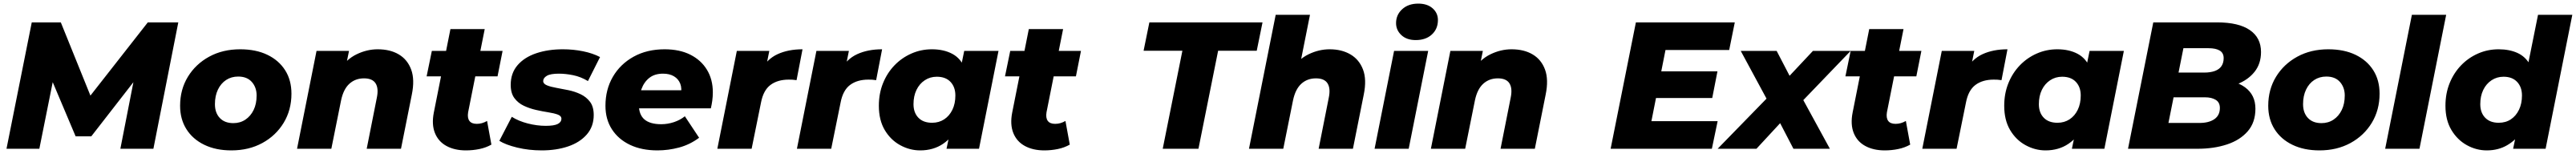

<svg xmlns="http://www.w3.org/2000/svg" viewBox="-20 -824 14274 853"><path d="M16 0 156 -700H317L510 -223H425L799 -700H968L830 0H647L730 -424L763 -425L486 -69H399L248 -426L283 -423L198 0Z M1262 9Q1176 9 1112 -22Q1048 -53 1013 -108.5Q978 -164 978 -238Q978 -328 1021 -398.5Q1064 -469 1139 -510Q1214 -551 1311 -551Q1398 -551 1461.5 -520.5Q1525 -490 1560 -435Q1595 -380 1595 -305Q1595 -215 1552 -144Q1509 -73 1434 -32Q1359 9 1262 9ZM1273 -142Q1311 -142 1340 -161.5Q1369 -181 1385.5 -215Q1402 -249 1402 -295Q1402 -340 1375.5 -370Q1349 -400 1300 -400Q1262 -400 1233 -381Q1204 -362 1187.5 -327.5Q1171 -293 1171 -247Q1171 -199 1198 -170.5Q1225 -142 1273 -142Z M2073 -551Q2142 -551 2190 -522.5Q2238 -494 2258.5 -438.5Q2279 -383 2262 -300L2202 0H2012L2068 -282Q2079 -334 2061.5 -362Q2044 -390 1997 -390Q1949 -390 1916 -360Q1883 -330 1870 -268L1816 0H1626L1734 -542H1914L1883 -390L1859 -434Q1898 -495 1955.5 -523Q2013 -551 2073 -551Z M2562 9Q2499 9 2454 -15.5Q2409 -40 2390 -87.5Q2371 -135 2384 -201L2476 -663H2666L2574 -202Q2569 -171 2581 -154.5Q2593 -138 2622 -138Q2637 -138 2651 -142Q2665 -146 2679 -154L2703 -23Q2673 -6 2636.5 1.5Q2600 9 2562 9ZM2344 -401 2373 -542H2765L2737 -401Z M2982 9Q2910 9 2846 -6.5Q2782 -22 2747 -44L2816 -177Q2854 -153 2905 -140Q2956 -127 3004 -127Q3051 -127 3071 -137.5Q3091 -148 3091 -166Q3091 -182 3070.5 -189.5Q3050 -197 3018 -202Q2986 -207 2950.5 -215Q2915 -223 2883 -238Q2851 -253 2830.5 -280.5Q2810 -308 2810 -354Q2810 -419 2848 -463Q2886 -507 2951.5 -529Q3017 -551 3099 -551Q3157 -551 3211 -540Q3265 -529 3305 -508L3238 -375Q3198 -399 3156 -407.5Q3114 -416 3077 -416Q3030 -416 3010 -404Q2990 -392 2990 -375Q2990 -360 3010.5 -351.5Q3031 -343 3062.5 -337.5Q3094 -332 3130 -324.5Q3166 -317 3197.5 -302Q3229 -287 3249.5 -260Q3270 -233 3270 -187Q3270 -123 3231.5 -79Q3193 -35 3128 -13Q3063 9 2982 9Z M3623 9Q3536 9 3471.5 -21.5Q3407 -52 3371 -107.5Q3335 -163 3335 -238Q3335 -328 3376 -398.5Q3417 -469 3491 -510Q3565 -551 3663 -551Q3746 -551 3805.5 -521Q3865 -491 3897.5 -437.5Q3930 -384 3930 -313Q3930 -289 3927 -267Q3924 -245 3919 -224H3484L3502 -324H3831L3752 -295Q3760 -334 3749.5 -360.5Q3739 -387 3714.5 -401.5Q3690 -416 3654 -416Q3608 -416 3578.5 -393Q3549 -370 3534.5 -330.5Q3520 -291 3520 -245Q3520 -189 3551 -162.5Q3582 -136 3644 -136Q3680 -136 3714.5 -147.5Q3749 -159 3775 -180L3854 -61Q3803 -23 3743.5 -7Q3684 9 3623 9Z M3955 0 4063 -542H4243L4212 -388L4194 -432Q4230 -497 4289 -524Q4348 -551 4427 -551L4394 -380Q4382 -382 4372 -382.5Q4362 -383 4351 -383Q4289 -383 4249.5 -353.5Q4210 -324 4197 -256L4145 0Z M4396 0 4504 -542H4684L4653 -388L4635 -432Q4671 -497 4730 -524Q4789 -551 4868 -551L4835 -380Q4823 -382 4813 -382.5Q4803 -383 4792 -383Q4730 -383 4690.5 -353.5Q4651 -324 4638 -256L4586 0Z M5079 9Q5021 9 4968 -20Q4915 -49 4882.5 -104Q4850 -159 4850 -238Q4850 -306 4873 -363Q4896 -420 4936.5 -462Q4977 -504 5030.5 -527.5Q5084 -551 5144 -551Q5210 -551 5257.5 -525.5Q5305 -500 5327 -443.5Q5349 -387 5337 -291Q5328 -200 5294 -132Q5260 -64 5206 -27.5Q5152 9 5079 9ZM5145 -144Q5183 -144 5212 -163Q5241 -182 5257.5 -216Q5274 -250 5274 -295Q5274 -342 5247 -370.5Q5220 -399 5171 -399Q5134 -399 5104.5 -379.5Q5075 -360 5058.5 -326Q5042 -292 5042 -247Q5042 -200 5069 -172Q5096 -144 5145 -144ZM5225 0 5244 -91 5280 -270 5304 -449 5323 -542H5513L5405 0Z M5767 9Q5704 9 5659 -15.5Q5614 -40 5595 -87.5Q5576 -135 5589 -201L5681 -663H5871L5779 -202Q5774 -171 5786 -154.5Q5798 -138 5827 -138Q5842 -138 5856 -142Q5870 -146 5884 -154L5908 -23Q5878 -6 5841.5 1.5Q5805 9 5767 9ZM5549 -401 5578 -542H5970L5942 -401Z M6423 0 6532 -543H6317L6349 -700H6976L6944 -543H6730L6621 0Z M7348 -551Q7415 -551 7463.5 -522.5Q7512 -494 7533 -438.5Q7554 -383 7537 -300L7477 0H7287L7343 -282Q7354 -334 7336.5 -362Q7319 -390 7272 -390Q7224 -390 7191 -360Q7158 -330 7145 -268L7091 0H6901L7049 -742H7239L7169 -391L7134 -434Q7173 -495 7230.5 -523Q7288 -551 7348 -551Z M7597 0 7705 -542H7894L7786 0ZM7825 -602Q7775 -602 7745.5 -629.5Q7716 -657 7716 -696Q7716 -742 7750 -773Q7784 -804 7839 -804Q7889 -804 7918.5 -778Q7948 -752 7948 -713Q7948 -664 7914.5 -633Q7881 -602 7825 -602Z M8356 -551Q8425 -551 8473 -522.5Q8521 -494 8541.5 -438.5Q8562 -383 8545 -300L8485 0H8295L8351 -282Q8362 -334 8344.5 -362Q8327 -390 8280 -390Q8232 -390 8199 -360Q8166 -330 8153 -268L8099 0H7909L8017 -542H8197L8166 -390L8142 -434Q8181 -495 8238.5 -523Q8296 -551 8356 -551Z M9172 -429H9497L9468 -281H9143ZM9131 -153H9498L9466 0H8905L9045 -700H9593L9562 -547H9209Z M9498 0 9819 -329 9793 -233 9626 -542H9825L9928 -344L9841 -345L10026 -542H10235L9928 -223L9944 -322L10120 0H9918L9812 -204H9902L9713 0Z M10424 9Q10361 9 10316 -15.5Q10271 -40 10252 -87.5Q10233 -135 10246 -201L10338 -663H10528L10436 -202Q10431 -171 10443 -154.5Q10455 -138 10484 -138Q10499 -138 10513 -142Q10527 -146 10541 -154L10565 -23Q10535 -6 10498.5 1.5Q10462 9 10424 9ZM10206 -401 10235 -542H10627L10599 -401Z M10632 0 10740 -542H10920L10889 -388L10871 -432Q10907 -497 10966 -524Q11025 -551 11104 -551L11071 -380Q11059 -382 11049 -382.5Q11039 -383 11028 -383Q10966 -383 10926.5 -353.5Q10887 -324 10874 -256L10822 0Z M11315 9Q11257 9 11204 -20Q11151 -49 11118.5 -104Q11086 -159 11086 -238Q11086 -306 11109 -363Q11132 -420 11172.5 -462Q11213 -504 11266.5 -527.5Q11320 -551 11380 -551Q11446 -551 11493.5 -525.5Q11541 -500 11563 -443.5Q11585 -387 11573 -291Q11564 -200 11530 -132Q11496 -64 11442 -27.5Q11388 9 11315 9ZM11381 -144Q11419 -144 11448 -163Q11477 -182 11493.5 -216Q11510 -250 11510 -295Q11510 -342 11483 -370.5Q11456 -399 11407 -399Q11370 -399 11340.5 -379.5Q11311 -360 11294.5 -326Q11278 -292 11278 -247Q11278 -200 11305 -172Q11332 -144 11381 -144ZM11461 0 11480 -91 11516 -270 11540 -449 11559 -542H11749L11641 0Z M11772 0 11912 -700H12266Q12385 -700 12447 -657.5Q12509 -615 12509 -536Q12509 -471 12473 -426Q12437 -381 12376 -357.5Q12315 -334 12239 -334L12267 -382Q12364 -382 12421 -340Q12478 -298 12478 -222Q12478 -146 12435.5 -97Q12393 -48 12320.5 -24Q12248 0 12157 0ZM11996 -143H12168Q12220 -143 12250.5 -164Q12281 -185 12281 -226Q12281 -257 12258 -271Q12235 -285 12199 -285H12008L12035 -422H12194Q12229 -422 12253.5 -431Q12278 -440 12290 -458Q12302 -476 12302 -502Q12302 -531 12280 -544Q12258 -557 12219 -557H12079Z M12833 9Q12747 9 12683 -22Q12619 -53 12584 -108.5Q12549 -164 12549 -238Q12549 -328 12592 -398.5Q12635 -469 12710 -510Q12785 -551 12882 -551Q12969 -551 13032.5 -520.5Q13096 -490 13131 -435Q13166 -380 13166 -305Q13166 -215 13123 -144Q13080 -73 13005 -32Q12930 9 12833 9ZM12844 -142Q12882 -142 12911 -161.5Q12940 -181 12956.5 -215Q12973 -249 12973 -295Q12973 -340 12946.5 -370Q12920 -400 12871 -400Q12833 -400 12804 -381Q12775 -362 12758.5 -327.5Q12742 -293 12742 -247Q12742 -199 12769 -170.5Q12796 -142 12844 -142Z M13197 0 13345 -742H13535L13387 0Z M13760 9Q13702 9 13649.5 -20Q13597 -49 13564 -104Q13531 -159 13531 -238Q13531 -306 13554 -363Q13577 -420 13617.5 -462Q13658 -504 13711.5 -527.5Q13765 -551 13826 -551Q13885 -551 13929.5 -531Q13974 -511 13999 -466.5Q14024 -422 14024 -350Q14024 -278 14007 -213.5Q13990 -149 13956.5 -99Q13923 -49 13873.5 -20Q13824 9 13760 9ZM13826 -144Q13865 -144 13893.5 -163Q13922 -182 13938.5 -216Q13955 -250 13955 -295Q13955 -342 13928 -370.5Q13901 -399 13853 -399Q13816 -399 13786.5 -379.5Q13757 -360 13740.5 -326Q13724 -292 13724 -247Q13724 -200 13751 -172Q13778 -144 13826 -144ZM13906 0 13925 -91 13960 -270 13985 -449 14044 -742H14234L14086 0Z"/></svg>

Font: Montserrat Thin ExtraBold
Style: Italic
Weight: 800
Italic angle: -11.3°
Version: Version 9.000